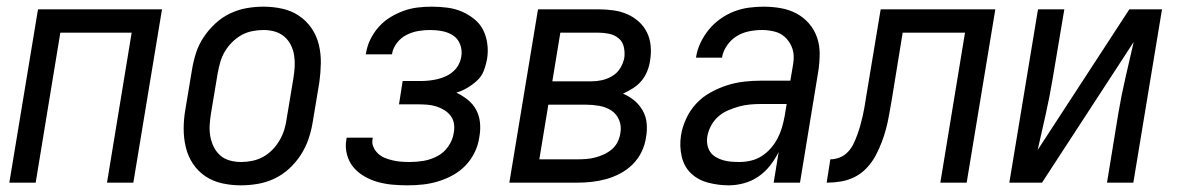

<svg xmlns="http://www.w3.org/2000/svg" viewBox="-20 -548 3540 576"><path d="M8 0 94 -520H466L380 0H301L375 -450H161L87 0Z M703 8Q674 8 646.5 2Q619 -4 596.5 -19Q574 -34 559 -56.5Q544 -79 537.5 -106Q531 -133 531 -161.5Q531 -190 536 -219L556 -339Q560 -364 568 -389Q576 -414 591 -436.5Q606 -459 626 -477.5Q646 -496 670 -507.5Q694 -519 719.5 -523.5Q745 -528 770 -528Q799 -528 826.5 -522Q854 -516 876.5 -501Q899 -486 914.5 -463.5Q930 -441 936.5 -414Q943 -387 942.5 -358.5Q942 -330 938 -301L918 -181Q914 -156 905.5 -131Q897 -106 882.5 -83.5Q868 -61 848 -42.5Q828 -24 804 -12.5Q780 -1 754 3.5Q728 8 703 8ZM704 -62Q720 -62 737 -65.5Q754 -69 769.5 -77.5Q785 -86 797.5 -99Q810 -112 819 -127.5Q828 -143 833 -159.5Q838 -176 840 -192L860 -312Q863 -330 864 -347.5Q865 -365 862.5 -381.5Q860 -398 852.5 -413Q845 -428 832.5 -438.5Q820 -449 804 -453.5Q788 -458 770 -458Q754 -458 736.5 -454.5Q719 -451 704 -442.5Q689 -434 676 -421Q663 -408 654 -392.5Q645 -377 640.5 -360.5Q636 -344 633 -328L613 -208Q610 -190 609 -172.5Q608 -155 611 -138.5Q614 -122 621.5 -107Q629 -92 641 -81.5Q653 -71 669.5 -66.5Q686 -62 704 -62Z M1203 8Q1180 8 1157.5 6Q1135 4 1113.5 -2Q1092 -8 1073 -19Q1054 -30 1040.5 -46Q1027 -62 1021 -84Q1015 -106 1019 -129L1020 -135H1098V-132Q1095 -119 1100 -107.5Q1105 -96 1114 -87.5Q1123 -79 1134 -74.5Q1145 -70 1157.5 -67Q1170 -64 1183 -63Q1196 -62 1210 -62Q1230 -62 1251 -65.5Q1272 -69 1292 -79.5Q1312 -90 1325 -109Q1338 -128 1341 -148Q1344 -162 1342 -176Q1340 -190 1332 -200.5Q1324 -211 1312.5 -218Q1301 -225 1288 -229Q1275 -233 1261 -234Q1247 -235 1233 -235H1177L1188 -305H1244Q1256 -305 1269 -306.5Q1282 -308 1294 -311Q1306 -314 1318 -319.5Q1330 -325 1340 -334Q1350 -343 1356 -354.5Q1362 -366 1364 -379Q1367 -397 1360.5 -414.5Q1354 -432 1339.5 -441.5Q1325 -451 1307 -454.5Q1289 -458 1270 -458Q1253 -458 1235 -455Q1217 -452 1200 -443.5Q1183 -435 1171 -419.5Q1159 -404 1156 -386L1155 -385H1077L1078 -388Q1081 -409 1091 -429.5Q1101 -450 1116 -467Q1131 -484 1150.5 -496Q1170 -508 1191 -515.5Q1212 -523 1233 -525.5Q1254 -528 1275 -528Q1299 -528 1322 -525Q1345 -522 1365 -513.5Q1385 -505 1402.5 -491Q1420 -477 1429.5 -458Q1439 -439 1442 -416Q1445 -393 1441 -370Q1438 -353 1431.5 -336Q1425 -319 1411.5 -306.5Q1398 -294 1382 -284.5Q1366 -275 1349 -270Q1368 -261 1383.5 -248.5Q1399 -236 1408.5 -218.5Q1418 -201 1420 -179.5Q1422 -158 1418 -137Q1415 -114 1404.5 -92Q1394 -70 1377.5 -52.5Q1361 -35 1339.5 -23Q1318 -11 1295 -4Q1272 3 1249 5.5Q1226 8 1203 8Z M1508 0 1594 -520H1776Q1798 -520 1820 -517Q1842 -514 1861.5 -505.5Q1881 -497 1896.5 -483Q1912 -469 1921 -450.5Q1930 -432 1932 -410Q1934 -388 1930 -365Q1928 -350 1921.5 -334Q1915 -318 1904 -305Q1893 -292 1878.5 -283Q1864 -274 1849 -267Q1868 -259 1883 -246.5Q1898 -234 1908 -216.5Q1918 -199 1920 -178Q1922 -157 1918 -136Q1915 -114 1905 -93Q1895 -72 1878.5 -55.5Q1862 -39 1841.5 -28Q1821 -17 1799.5 -11Q1778 -5 1756 -2.5Q1734 0 1712 0ZM1637 -304H1754Q1770 -304 1786 -307.5Q1802 -311 1817 -320Q1832 -329 1841 -344Q1850 -359 1853 -375Q1855 -391 1851.5 -407Q1848 -423 1836 -433Q1824 -443 1808 -446.5Q1792 -450 1776 -450H1661ZM1598 -70H1712Q1725 -70 1738.5 -71Q1752 -72 1765.5 -75.5Q1779 -79 1792 -85Q1805 -91 1816 -100.5Q1827 -110 1833 -122.5Q1839 -135 1841 -148Q1845 -169 1837.5 -187.5Q1830 -206 1814 -216.5Q1798 -227 1777.5 -230.5Q1757 -234 1737 -234H1625Z M2167 8Q2135 8 2104.5 0Q2074 -8 2053 -28Q2032 -48 2025 -79Q2018 -110 2023 -142Q2027 -167 2038.5 -192Q2050 -217 2068.5 -237Q2087 -257 2111.5 -270.5Q2136 -284 2161 -292Q2186 -300 2211.5 -303Q2237 -306 2263 -306H2351L2358 -347Q2359 -353 2360 -360Q2361 -367 2361 -373Q2362 -392 2354.5 -409Q2347 -426 2334 -437.5Q2321 -449 2303 -453.5Q2285 -458 2266 -458Q2247 -458 2227 -454Q2207 -450 2190 -439.5Q2173 -429 2161 -411.5Q2149 -394 2146 -375H2068Q2071 -397 2081 -418.5Q2091 -440 2106 -458.5Q2121 -477 2140.5 -491Q2160 -505 2182 -513.5Q2204 -522 2226.5 -525Q2249 -528 2271 -528Q2297 -528 2322.5 -523.5Q2348 -519 2369.5 -507.5Q2391 -496 2407 -477.5Q2423 -459 2431 -436Q2439 -413 2439 -387Q2439 -361 2435 -335L2380 0H2301L2316 -92Q2305 -70 2290 -51Q2275 -32 2255.5 -18.5Q2236 -5 2212.5 1.5Q2189 8 2167 8ZM2199 -62Q2215 -62 2232.5 -66Q2250 -70 2265.5 -80Q2281 -90 2293 -104Q2305 -118 2313 -133.5Q2321 -149 2326 -166Q2331 -183 2334 -200L2340 -236H2263Q2247 -236 2230 -234.5Q2213 -233 2197 -228.5Q2181 -224 2164.5 -217Q2148 -210 2135 -198.5Q2122 -187 2113.5 -171.5Q2105 -156 2102 -139Q2100 -127 2102 -114.5Q2104 -102 2110.5 -92.5Q2117 -83 2127 -77Q2137 -71 2149 -67.5Q2161 -64 2173.5 -63Q2186 -62 2199 -62Z M2801 0 2875 -450H2688L2655 -247Q2651 -226 2647.5 -205Q2644 -184 2638.5 -163Q2633 -142 2625 -121Q2617 -100 2606.5 -80.5Q2596 -61 2580 -44Q2564 -27 2544 -17Q2524 -7 2502.5 -3.5Q2481 0 2460 0L2471 -70Q2485 -70 2499 -75.5Q2513 -81 2523.5 -92Q2534 -103 2540.5 -116.5Q2547 -130 2552 -144Q2557 -158 2561 -172Q2565 -186 2568 -199.5Q2571 -213 2573.5 -227Q2576 -241 2578 -255L2622 -520H2966L2880 0Z M3008 0 3094 -520H3173L3138 -312Q3129 -258 3117 -204.5Q3105 -151 3093 -98L3368 -520H3466L3380 0H3301L3335 -208Q3344 -262 3356.5 -315.5Q3369 -369 3381 -422L3106 0Z"/></svg>

Font: Iosevka Term Curly Oblique
Style: Regular
Weight: 400
Italic angle: -9°
Designer: Belleve Invis
Foundry: Belleve Invis
Version: Version 32.3.0